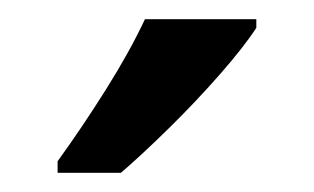

<svg xmlns="http://www.w3.org/2000/svg" viewBox="-20 -786 327 200"><path d="M247 -757Q234 -737 209 -708.5Q184 -680 156 -652.5Q128 -625 106 -606H40V-618Q66 -654 90.5 -693Q115 -732 131 -766H247Z"/></svg>

Font: Noto Sans Lao Condensed Medium
Style: Regular
Weight: 500
Width: 3
Designer: Monotype Design Team
Foundry: Monotype Imaging Inc.
Version: Version 2.003; ttfautohint (v1.8.4.7-5d5b)